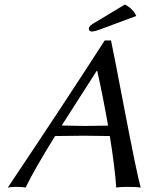

<svg xmlns="http://www.w3.org/2000/svg" viewBox="-20 -840 669 863"><path d="M541.5 -819.8Q580.1 -798.8 592.3 -768.1L436 -710Q405.3 -698.2 391.6 -698.2Q378.4 -699.7 379.4 -712.9Q381.3 -723.1 397 -732.9Q398.4 -733.9 398.9 -733.9ZM465.8 -275.4Q444.8 -396 417 -522H415L257.3 -275.9Q270.5 -275.9 300.8 -274.9Q344.2 -273.9 361.3 -273.9Q404.3 -273.9 465.8 -275.4ZM227.5 -228.5Q134.3 -78.1 95.2 2.9Q83 0 50.8 0Q27.3 0.5 15.1 2.9Q265.1 -370.1 450.7 -658.2H479Q496.6 -574.2 534.7 -373Q594.7 -59.6 612.3 2.9Q595.2 0 553.2 0Q520 0 502.4 2.9Q496.6 -86.4 473.6 -228.5Q402.3 -230 356.9 -230Q299.3 -230 227.5 -228.5Z"/></svg>

Font: Linux Biolinum Slanted O
Style: Slanted
Weight: 400
Designer: Philipp H. Poll
Foundry: Philipp H. Poll
Version: Version 1.0.4